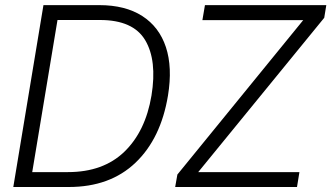

<svg xmlns="http://www.w3.org/2000/svg" viewBox="-20 -748 1325 768"><path d="M255.4 0H33.2L153.8 -727.5H377Q481 -727.5 548.8 -684.1Q616.7 -640.6 643.6 -559.6Q670.4 -478.5 651.9 -365.7Q623.5 -193.8 521.7 -96.9Q419.9 0 255.4 0ZM108.9 -59.6H252Q393.1 -59.6 477.5 -141.1Q562 -222.7 585.9 -365.7Q608.9 -506.3 560.8 -587.2Q512.7 -668 379.9 -668H210ZM680.7 0 689.5 -49.8 1192.9 -667.5H789.6L799.8 -727.5H1285.2L1276.9 -676.8L772.9 -59.6H1177.7L1168 0Z"/></svg>

Font: Inter Display Light
Style: Italic
Weight: 300
Italic angle: -9.39999°
Designer: Rasmus Andersson
Foundry: rsms
Version: Version 4.000;git-a52131595